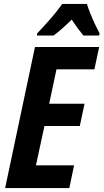

<svg xmlns="http://www.w3.org/2000/svg" viewBox="-20 -952 524 972"><path d="M6 0 157 -714H482L458 -601H266L229 -427H408L384 -314H205L162 -115H355L331 0ZM168 -783Q200 -816 234.5 -855.5Q269 -895 295 -932H420Q426 -912 437 -884.5Q448 -857 460.5 -830.5Q473 -804 484 -784L482 -772H402Q389 -788 373.5 -809Q358 -830 343 -853Q293 -803 251 -772H167Z"/></svg>

Font: Noto Sans Condensed
Style: Bold Italic
Weight: 700
Width: 3
Italic angle: -12°
Designer: Monotype Design Team
Foundry: Monotype Imaging Inc.
Version: Version 2.013; ttfautohint (v1.8.4.7-5d5b)